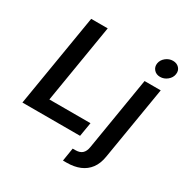

<svg xmlns="http://www.w3.org/2000/svg" viewBox="-212 -931 1261 1307"><g transform="rotate(30 418.5 -277.5)"><path d="M26.9 0 147.5 -727.5H277.3L175.3 -109.9H498.5L480 0ZM673.8 -542.5H800.8L705.1 34.2Q695.8 91.8 667.7 129.4Q639.6 167 595.2 185.5Q550.8 204.1 491.7 204.1H463.4L480 100.6H500Q536.1 100.6 554.9 83.3Q573.7 65.9 579.1 31.2ZM750.5 -619.6Q719.7 -619.6 701.7 -640.1Q683.6 -660.6 688 -689.5Q692.9 -718.8 718 -738.8Q743.2 -758.8 773.4 -758.8Q804.2 -758.8 822.5 -738.8Q840.8 -718.8 835.9 -689.5Q831.5 -660.6 806.4 -640.1Q781.2 -619.6 750.5 -619.6Z"/></g></svg>

Font: Inter 16pt SemiBold
Style: Italic
Weight: 600
Italic angle: -9.3988°
Version: Version 4.001;git-66647c0bb